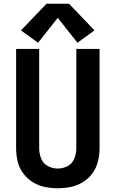

<svg xmlns="http://www.w3.org/2000/svg" viewBox="-20 -996 616 1024"><path d="M288 8Q323 8 357.5 1Q392 -6 422.5 -25Q453 -44 473.5 -72.5Q494 -101 502.5 -135.5Q511 -170 511 -205V-735H387V-205Q387 -177 376.5 -150.5Q366 -124 341 -110.5Q316 -97 288 -97Q260 -97 235 -110.5Q210 -124 199.5 -150.5Q189 -177 189 -205V-735H66V-205Q66 -170 74 -135.5Q82 -101 103 -72.5Q124 -44 154 -25Q184 -6 218.5 1Q253 8 288 8ZM183 -768 288 -901 393 -768 484 -834 348 -976H228L92 -834Z"/></svg>

Font: Iosevka Sparkle
Style: Bold
Weight: 700
Designer: Belleve Invis
Foundry: Belleve Invis
Version: Version 4.5.0; ttfautohint (v1.8.3)